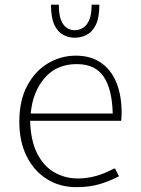

<svg xmlns="http://www.w3.org/2000/svg" viewBox="-20 -770 588 800"><path d="M297.9 9.8Q228.5 9.8 174.8 -24.2Q121.1 -58.1 90.8 -119.4Q60.5 -180.7 60.5 -262.2Q60.5 -351.6 93.5 -413.1Q126.5 -474.6 180.2 -506.3Q233.9 -538.1 295.9 -538.1Q356.9 -538.1 399.7 -509.3Q442.4 -480.5 464.6 -427Q486.8 -373.5 486.8 -298.8Q486.8 -291 486.3 -284.4Q485.8 -277.8 485.4 -273.2Q484.9 -268.6 484.4 -266.6H105.5Q107.9 -183.6 135 -130.4Q162.1 -77.1 206.5 -51.8Q251 -26.4 303.7 -26.4Q343.3 -26.4 380.4 -36.9Q417.5 -47.4 454.1 -67.4H459.5L475.6 -35.6Q439 -16.1 396.2 -3.2Q353.5 9.8 297.9 9.8ZM107.9 -296.9H449.7Q447.3 -397.9 412.1 -450.4Q377 -502.9 299.8 -502.9Q215.8 -502.9 166 -445.1Q116.2 -387.2 107.9 -296.9ZM291.5 -612.8Q266.1 -612.8 243.4 -624.8Q220.7 -636.7 206.5 -666.5Q192.4 -696.3 192.4 -750.5H225.1Q225.1 -707.5 235.1 -684.3Q245.1 -661.1 260.3 -652.6Q275.4 -644 291.5 -644Q307.6 -644 323.7 -652.6Q339.8 -661.1 350.8 -684.3Q361.8 -707.5 361.8 -750.5H394Q394 -696.3 379.4 -666.5Q364.7 -636.7 341.3 -624.8Q317.9 -612.8 291.5 -612.8Z"/></svg>

Font: Comme Thin
Style: Regular
Weight: 250
Version: Version 1.000;gftools[0.9.27]